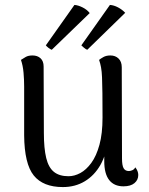

<svg xmlns="http://www.w3.org/2000/svg" viewBox="-20 -746 606 779"><path d="M428 -521Q448 -521 461 -508.5Q474 -496 474 -473L475 -103Q475 -75 481.5 -63.5Q488 -52 503 -52Q508 -52 516 -55Q524 -58 529 -67Q541 -52 541 -36Q541 -16 525.5 -3Q510 10 481 10Q443 10 423 -15.5Q403 -41 403 -92V-163L418 -181Q412 -120 387.5 -77Q363 -34 324 -10.5Q285 13 235 13Q155 13 117 -34Q79 -81 78 -197V-395Q78 -422 75.5 -451Q73 -480 65 -503Q74 -509 84.5 -515Q95 -521 112 -521Q132 -521 144.5 -509.5Q157 -498 157 -476L158 -207Q158 -144 167.5 -105Q177 -66 199 -48.5Q221 -31 258 -31Q282 -31 306 -44Q330 -57 350.5 -85Q371 -113 383.5 -158.5Q396 -204 396 -269Q396 -329 395.5 -368Q395 -407 394 -431.5Q393 -456 390 -472.5Q387 -489 382 -503Q388 -508 399.5 -514.5Q411 -521 428 -521ZM344 -693 190 -544Q184 -546 176.5 -552Q169 -558 166 -562L282 -726Q297 -725 315 -716Q333 -707 344 -693ZM488 -694 334 -544Q328 -546 320.5 -552.5Q313 -559 310 -562L426 -726Q442 -725 459 -716Q476 -707 488 -694Z"/></svg>

Font: Arima
Style: Regular
Weight: 400
Designer: Joana Correia and Natanael Gama
Foundry: NDISCOVER
Version: Version 1.101;gftools[0.9.23]